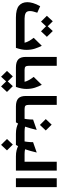

<svg xmlns="http://www.w3.org/2000/svg" viewBox="1196 -1976 1049 3480"><g transform="rotate(90 1720.0 -235.5)"><path d="M298 0Q148 0 83.5 -54.5Q19 -109 19 -208Q19 -252 35 -309Q51 -366 92 -440L210 -387Q194 -342 187 -310.5Q180 -279 180 -254Q180 -196 217 -176.5Q254 -157 315 -157H754Q746 -192 723 -235Q700 -278 665 -322L809 -469Q839 -412 861 -344Q883 -276 883.5 -191.5Q884 -107 847 0ZM371 -455 266 -561 365 -668 456 -576 542 -668 647 -561 547 -455 456 -546Z M1203 0Q1103 0 1057 -41.5Q1011 -83 1011 -179V-740H1172V-237Q1172 -193 1186 -175Q1200 -157 1247 -157H1286V0Z M1286 -157H1462Q1454 -192 1431 -235Q1408 -278 1373 -322L1517 -469Q1547 -412 1569 -344Q1591 -276 1591.5 -191.5Q1592 -107 1555 0H1286Q1256 0 1256 -78Q1256 -157 1286 -157ZM1370 269 1265 162 1364 56 1455 148 1541 56 1646 162 1546 269 1455 177Z M1911 0Q1811 0 1765 -41.5Q1719 -83 1719 -179V-740H1880V-237Q1880 -193 1894 -175Q1908 -157 1955 -157H1994V0Z M1994 -157H2133Q2137 -174 2140 -203Q2143 -232 2145 -261.5Q2147 -291 2146 -311L2334 -377Q2320 -319 2306 -267Q2292 -215 2275 -166Q2313 -157 2361 -157H2404V0Q2341 0 2296 -11.5Q2251 -23 2219 -39Q2209 -19 2197 0H1994Q1964 0 1964 -78Q1964 -157 1994 -157ZM2244 -435 2138 -541 2239 -648 2344 -541Z M2404 -157H2543Q2547 -174 2550 -203Q2553 -232 2555 -261.5Q2557 -291 2556 -311L2744 -377Q2730 -319 2716 -267Q2702 -215 2685 -166Q2723 -157 2771 -157H2814V0Q2751 0 2706 -11.5Q2661 -23 2629 -39Q2619 -19 2607 0H2404Q2374 0 2374 -78Q2374 -157 2404 -157ZM2605 269 2499 162 2600 56 2705 162Z M2814 -157H2911V-740H3072V0H2814Q2784 0 2784 -78Q2784 -157 2814 -157Z M3210 -740H3371V0H3210Z"/></g></svg>

Font: Readex Pro
Style: Bold
Weight: 700
Designer: Bonnie Shaver-Troup, Thomas Jockin
Foundry: Lexend
Version: Version 1.203; ttfautohint (v1.8.3)